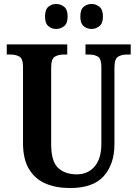

<svg xmlns="http://www.w3.org/2000/svg" viewBox="-20 -938 693 968"><path d="M333 10Q262 10 209 -13Q156 -36 126 -86Q96 -136 96 -217V-601Q96 -642 78 -652.5Q60 -663 34 -663H14V-714H319V-663H300Q274 -663 256 -652Q238 -641 238 -597V-210Q238 -125 272.5 -92Q307 -59 367 -59Q423 -59 457 -98.5Q491 -138 491 -213V-601Q491 -642 473.5 -652.5Q456 -663 430 -663H411V-714H639V-663H619Q593 -663 575 -652Q557 -641 557 -597V-211Q557 -111 503.5 -50.5Q450 10 333 10ZM442 -792Q419 -792 402 -806Q385 -820 385 -855Q385 -890 402 -904Q419 -918 442 -918Q463 -918 481 -904Q499 -890 499 -855Q499 -820 481 -806Q463 -792 442 -792ZM263 -792Q241 -792 224 -806Q207 -820 207 -855Q207 -890 224 -904Q241 -918 263 -918Q285 -918 303 -904Q321 -890 321 -855Q321 -820 303 -806Q285 -792 263 -792Z"/></svg>

Font: Noto Serif Hebrew Condensed
Style: Bold
Weight: 700
Width: 3
Designer: Monotype Design Team
Foundry: Monotype Imaging Inc.
Version: Version 2.004; ttfautohint (v1.8.4.7-5d5b)